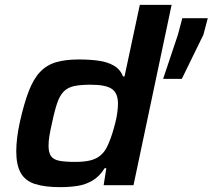

<svg xmlns="http://www.w3.org/2000/svg" viewBox="-20 -763 876 791"><path d="M228 8Q164 8 124 -5Q84 -18 65.5 -50.5Q47 -83 47 -140Q47 -164 50.5 -194.5Q54 -225 62 -261Q79 -337 98.5 -387.5Q118 -438 145 -466.5Q172 -495 210.5 -506.5Q249 -518 305 -518Q349 -518 385.5 -513Q422 -508 448.5 -493Q475 -478 487 -448H493L556 -743H687L530 0H407L418 -70H411Q390 -36 361 -19Q332 -2 298.5 3Q265 8 228 8ZM290 -96Q325 -96 349 -101.5Q373 -107 388.5 -118.5Q404 -130 415 -147Q422 -159 429.5 -177Q437 -195 443.5 -216Q450 -237 455.5 -259Q461 -281 463.5 -301Q466 -321 466 -336Q466 -379 441 -396.5Q416 -414 354 -414Q312 -414 286 -408.5Q260 -403 243.5 -387Q227 -371 216 -339.5Q205 -308 194 -255Q187 -225 183.5 -203Q180 -181 180 -163Q180 -134 190.5 -119.5Q201 -105 225 -100.5Q249 -96 290 -96ZM652 -438 713 -620 731 -688H836L818 -620L729 -438Z"/></svg>

Font: Saira Expanded SemiBold
Style: Italic
Weight: 600
Width: 7
Italic angle: -12°
Designer: Hector Gatti with collaboration of the Omnibus-Type team
Foundry: Omnibus-Type
Version: Version 1.101